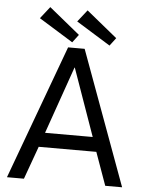

<svg xmlns="http://www.w3.org/2000/svg" viewBox="-58 -895 710 941"><g transform="rotate(5 297.5 -424.5)"><path d="M456.5 -686.5 288.5 -790.5 334.5 -849 486 -725.5ZM273 -686.5 105 -790.5 151 -849 302.5 -725.5ZM255 -660H336.5L578.5 0H495.5L437.5 -162H154L95.5 0H12ZM179 -233H413.5L296.5 -564H295Z"/></g></svg>

Font: League Spartan
Style: Regular
Weight: 350
Foundry: The League of Moveable Type
Version: Version 2.002